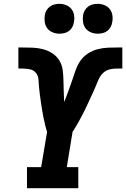

<svg xmlns="http://www.w3.org/2000/svg" viewBox="-20 -983 659 1003"><path d="M121 0V-110H195L226 -294Q220 -312 215.5 -331Q211 -350 207 -369.5Q203 -389 200 -408.5Q197 -428 194 -447.5Q191 -467 188.5 -486.5Q186 -506 184 -526Q182 -546 181 -566.5Q180 -587 168 -602Q156 -617 136 -621Q116 -625 96 -625Q91 -625 86 -625Q81 -625 76 -625V-735Q80 -735 84 -735Q88 -735 92 -735Q121 -735 149.5 -734Q178 -733 204.5 -726Q231 -719 253.5 -704.5Q276 -690 290 -667Q304 -644 307.5 -617Q311 -590 311.5 -561.5Q312 -533 313 -505Q314 -477 315 -450Q326 -476 335.5 -502.5Q345 -529 354.5 -556Q364 -583 373 -610.5Q382 -638 397.5 -662Q413 -686 438 -702.5Q463 -719 490.5 -726Q518 -733 545.5 -734Q573 -735 600 -735Q605 -735 609.5 -735Q614 -735 619 -735V-625Q617 -625 614.5 -625Q612 -625 610 -625Q595 -625 580 -624.5Q565 -624 549.5 -619.5Q534 -615 521.5 -604.5Q509 -594 501 -579.5Q493 -565 487.5 -550.5Q482 -536 475.5 -521.5Q469 -507 462.5 -492.5Q456 -478 449 -463.5Q442 -449 435.5 -434.5Q429 -420 422 -406Q415 -392 407.5 -377.5Q400 -363 392 -349Q384 -335 376 -321Q368 -307 359 -294L329 -110H389V0ZM490 -807Q472 -807 455 -814Q438 -821 427.5 -834.5Q417 -848 414 -866.5Q411 -885 414 -904Q416 -917 423 -929Q430 -941 441 -949Q452 -957 465 -960Q478 -963 490 -963Q509 -963 526 -956Q543 -949 553.5 -935.5Q564 -922 567 -903.5Q570 -885 566 -866Q564 -853 557.5 -841Q551 -829 540 -821Q529 -813 516 -810Q503 -807 490 -807ZM290 -807Q272 -807 255 -814Q238 -821 227.5 -834.5Q217 -848 214 -866.5Q211 -885 214 -904Q216 -917 223 -929Q230 -941 241 -949Q252 -957 265 -960Q278 -963 290 -963Q309 -963 326 -956Q343 -949 353.5 -935.5Q364 -922 367 -903.5Q370 -885 366 -866Q364 -853 357.5 -841Q351 -829 340 -821Q329 -813 316 -810Q303 -807 290 -807Z"/></svg>

Font: Iosevka Slab XBdEx
Style: Italic
Weight: 800
Width: 7
Italic angle: -9°
Monospace: yes
Designer: Belleve Invis
Foundry: Belleve Invis
Version: Version 11.1.1; ttfautohint (v1.8.3)